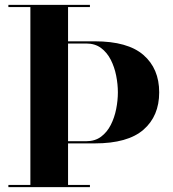

<svg xmlns="http://www.w3.org/2000/svg" viewBox="-20 -770 710 790"><path d="M14.5 -9H105V-741H14.5V-750H350V-741H260V-600H370Q505.5 -600 570.2 -543.8Q635 -487.5 635 -390Q635 -292.5 570.2 -236.2Q505.5 -180 370 -180H260V-9H350V0H14.5ZM335 -591H260V-189H335Q371 -189 395.8 -207.5Q420.5 -226 435.8 -256Q451 -286 458 -321.2Q465 -356.5 465 -390Q465 -423.5 458 -458.8Q451 -494 435.8 -524Q420.5 -554 395.8 -572.5Q371 -591 335 -591Z"/></svg>

Font: Bodoni* 24pt
Style: Bold
Weight: 700
Version: Version 2.3